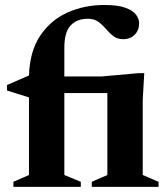

<svg xmlns="http://www.w3.org/2000/svg" viewBox="-20 -732 654 752"><path d="M232 -46.5 296.5 -20V0H32.5V-20L93.5 -46.5V-350.5L7.5 -377.5V-399L93.5 -436.5Q96.5 -530.5 137.2 -591.8Q178 -653 244 -682.8Q310 -712.5 389 -712.5Q441 -712.5 470.8 -701.8Q500.5 -691 512.8 -674.5Q525 -658 525 -641Q525 -614 507.8 -596.2Q490.5 -578.5 462.5 -578.5Q439.5 -578.5 424 -590.5Q408.5 -602.5 395 -618.5Q381.5 -634.5 365.2 -646.5Q349 -658.5 324 -658.5Q281 -658.5 256.5 -632.2Q232 -606 232 -544V-432.5H377L523 -445.5H545L539 -341.5V-46.5L601 -20V0H339.5V-20L400.5 -46.5V-367.5H232Z"/></svg>

Font: Newsreader Text
Style: Bold
Weight: 700
Designer: Hugues Gentile
Foundry: Production Type
Version: Version 1.001